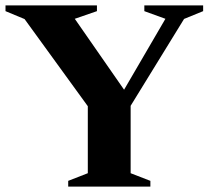

<svg xmlns="http://www.w3.org/2000/svg" viewBox="-32 -695 776 715"><path d="M59.5 -624 -11.5 -653.5V-675H329V-653.5L246.5 -625L450.5 -331.5L413.5 -332.5L584 -625L505.5 -653.5V-675H724.5V-653.5L653.5 -624.5L454.5 -301V-50L528 -21.5V0H222V-21.5L295 -50V-299.5Z"/></svg>

Font: Newsreader 24pt
Style: Bold
Weight: 700
Designer: Hugues Gentile
Foundry: Production Type
Version: Version 1.003